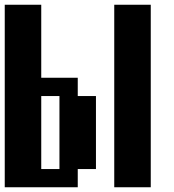

<svg xmlns="http://www.w3.org/2000/svg" viewBox="-20 -789 732 809"><path d="M230.5 -76.7V-384.3H153.8V-76.7ZM0 0V-769H153.8V-461.4H307.6V-384.3H384.3V-76.7H307.6V0ZM461.4 0V-769H615.2V0Z"/></svg>

Font: Good Old DOS
Style: Regular
Weight: 400
Designer: Vasily Draigo
Foundry: Vasily Draigo
Version: 1.0